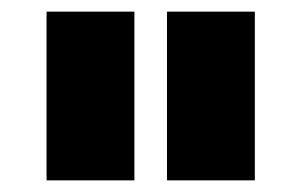

<svg xmlns="http://www.w3.org/2000/svg" viewBox="-20 -721 518 330"><path d="M211 -411H60V-701H211ZM418 -411H267V-701H418Z"/></svg>

Font: Montserrat Extra Bold
Style: Regular
Weight: 800
Designer: Julieta Ulanovsky
Foundry: Julieta Ulanovsky
Version: Version 3.001;PS 003.001;hotconv 1.0.70;makeotf.lib2.5.58329